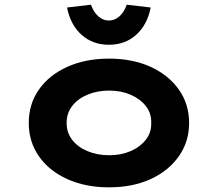

<svg xmlns="http://www.w3.org/2000/svg" viewBox="-20 -793 934 823"><path d="M447.2 10Q346.5 10 268.4 -25.3Q190.3 -60.6 146.8 -123.1Q103.3 -185.7 103.3 -265.9Q103.3 -347 146.8 -409.1Q190.3 -471.2 268.4 -506.5Q346.5 -541.7 447.2 -541.7Q548.5 -541.7 625.6 -506.5Q702.6 -471.2 746.6 -409.1Q790.6 -347 790.6 -265.9Q790.6 -185.7 746.6 -123.1Q702.6 -60.6 625.6 -25.3Q548.5 10 447.2 10ZM447.8 -127.6Q498.7 -127.6 539.6 -145.2Q580.4 -162.7 605 -194Q629.6 -225.4 628.2 -265.9Q629.6 -307.4 605 -338.5Q580.4 -369.6 539.6 -387.1Q498.7 -404.7 447.8 -404.7Q396.7 -404.7 354.8 -387.1Q312.9 -369.6 289.1 -338.3Q265.3 -307 265.7 -265.9Q265.3 -225.4 289.1 -194Q312.9 -162.7 354.8 -145.2Q396.7 -127.6 447.8 -127.6ZM446.6 -601.1Q377.5 -601.1 329.7 -643.7Q282 -686.4 267.4 -760.8L370.1 -772.8Q380.8 -741.3 401.3 -723.1Q421.8 -705 446.6 -705Q471.5 -705 492 -723.1Q512.5 -741.3 523.2 -772.8L625.9 -760.8Q611.3 -686.4 563.6 -643.7Q515.8 -601.1 446.6 -601.1Z"/></svg>

Font: Lexend Peta
Style: Regular
Weight: 400
Designer: Bonnie Shaver-Troup, Thomas Jockin
Foundry: Lexend
Version: Version 1.007